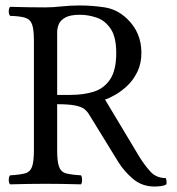

<svg xmlns="http://www.w3.org/2000/svg" viewBox="-20 -672 647 702"><path d="M189 -122Q189 -81 196 -62Q203 -43 222 -38Q241 -33 276 -31Q280 -27 280 -14Q280 -2 276 2Q243 1 209.5 0.5Q176 0 147 0Q118 0 84.5 0.5Q51 1 17 2Q12 -3 12 -14Q12 -26 17 -31Q52 -33 71 -38Q90 -43 97 -62Q104 -81 104 -122V-523Q104 -565 97 -583.5Q90 -602 71 -607.5Q52 -613 17 -614Q12 -619 12 -630Q12 -642 17 -647Q52 -646 86 -645.5Q120 -645 146 -645Q173 -645 204.5 -648.5Q236 -652 271 -652Q318 -652 363 -645Q408 -638 444 -604Q497 -554 497 -479Q497 -440 482.5 -410Q468 -380 446.5 -359.5Q425 -339 402.5 -326Q380 -313 364 -308L490 -98Q510 -66 531 -43.5Q552 -21 586 -21Q589 -15 589 -7Q589 -5 589 -2Q589 1 587 3Q580 7 568 8.5Q556 10 545 10Q500 10 467.5 -17Q435 -44 413 -79L306 -253Q299 -265 288 -273.5Q277 -282 254 -286.5Q231 -291 189 -291ZM272 -618Q237 -618 219 -608Q201 -598 195 -583.5Q189 -569 189 -554V-325H237Q286 -325 323.5 -337Q361 -349 383 -382.5Q405 -416 405 -478Q405 -537 384.5 -567Q364 -597 333.5 -607.5Q303 -618 272 -618Z"/></svg>

Font: Triodion
Style: Regular
Weight: 400
Version: Version 1.201; ttfautohint (v1.8.4.7-5d5b)